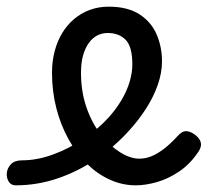

<svg xmlns="http://www.w3.org/2000/svg" viewBox="-107 -539 623 576"><path d="M300 17Q260 17 222.5 0Q185 -17 153.5 -48Q122 -79 98.5 -121.5Q75 -164 62 -214.5Q49 -265 49 -321Q49 -355 57 -385.5Q65 -416 80 -440.5Q95 -465 116 -482.5Q137 -500 163 -509.5Q189 -519 219 -519Q276 -519 311.5 -496Q347 -473 363 -435.5Q379 -398 379 -355Q379 -321 366.5 -285Q354 -249 332 -214.5Q310 -180 281 -148Q238 -100 183 -62.5Q128 -25 66.5 -4Q5 17 -60 17Q-74 17 -81 5.5Q-88 -6 -86.5 -20.5Q-85 -35 -74 -46.5Q-63 -58 -41 -58Q5 -58 53.5 -76Q102 -94 146 -124Q190 -154 221 -189Q243 -214 258.5 -240.5Q274 -267 282 -294Q290 -321 290 -346Q290 -399 270 -419.5Q250 -440 216 -440Q199 -440 184.5 -432.5Q170 -425 159 -409.5Q148 -394 142 -372Q136 -350 136 -321Q136 -264 152.5 -216.5Q169 -169 196 -135Q223 -101 253.5 -82Q284 -63 311 -63Q330 -63 348 -70.5Q366 -78 385.5 -93Q405 -108 425 -130Q439 -146 452 -145.5Q465 -145 479 -134Q493 -123 495.5 -111Q498 -99 489 -85Q464 -47 430.5 -24.5Q397 -2 363 7.5Q329 17 300 17Z"/></svg>

Font: Playwrite CL
Style: Regular
Weight: 400
Designer: Veronika Burian, José Scaglione
Foundry: TypeTogether
Version: Version 1.002